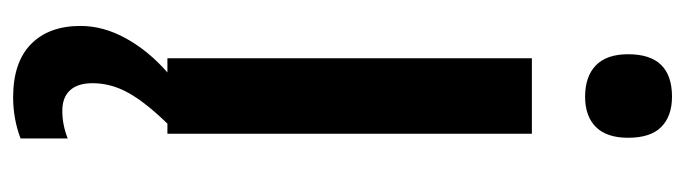

<svg xmlns="http://www.w3.org/2000/svg" viewBox="-386 -402 1018 285"><g transform="rotate(90 122.5 -260.0)"><path d="M61 -684Q61 -749 124 -749Q153 -749 169 -733Q185 -717 185 -684Q185 -652 169 -636Q153 -620 124 -620Q94 -620 77.5 -636Q61 -652 61 -684ZM186 148V218Q157 229 125 229Q73 229 46 202.5Q19 176 19 129Q19 95 37.5 61.5Q56 28 88 0H67V-541H179V0H164Q132 33 118 58.5Q104 84 104 111Q104 133 114.5 144.5Q125 156 145 156Q166 156 186 148Z"/></g></svg>

Font: Noto Sans Display Medium Narrow
Style: Regular
Weight: 500
Width: 4
Designer: Monotype Design team
Foundry: Monotype Imaging Inc.
Version: Version 1.000